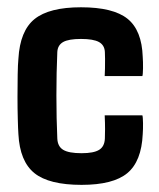

<svg xmlns="http://www.w3.org/2000/svg" viewBox="-20 -503 439 530"><path d="M373 -293H269Q269.5 -300.3 269.8 -313.7Q270 -327.1 270 -340.6Q270 -354 269.5 -359.4Q268.6 -378.4 253.2 -387Q237.8 -395.5 203.6 -395.5Q169.4 -395.5 154.3 -387Q139.2 -378.4 138.2 -359.4Q135.7 -302.7 135.7 -239.3Q135.7 -175.8 138.2 -120.6Q139.2 -98.6 154.5 -89.4Q169.9 -80.1 205.1 -80.1Q238.8 -80.1 253.7 -89.4Q268.6 -98.6 269.5 -120.6Q270 -129.9 270 -146.7Q270 -163.6 269 -184.6H373Q374.5 -180.7 374.8 -163.3Q375 -146 374 -132.8Q370.6 -57.6 331.5 -25.1Q292.5 7.3 205.1 7.3Q115.2 7.3 75 -25.1Q34.7 -57.6 30.8 -132.8Q29.8 -146.5 29.1 -174.6Q28.3 -202.6 28.3 -235.4Q28.3 -268.1 28.8 -296.9Q29.3 -325.7 30.8 -340.8Q35.2 -418 75.4 -450.4Q115.7 -482.9 203.6 -482.9Q292.5 -482.9 332 -451.2Q371.6 -419.4 374 -345.7Q375 -333 374.8 -314.9Q374.5 -296.9 373 -293Z"/></svg>

Font: Agdasima
Style: Bold
Weight: 700
Width: 3
Designer: The DocRepair Project, Patric King
Foundry: Google
Version: Version 2.002